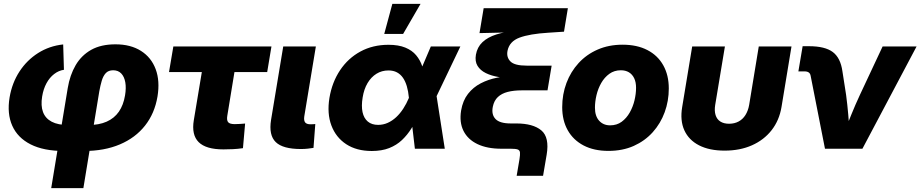

<svg xmlns="http://www.w3.org/2000/svg" viewBox="-20 -770 4765 994"><path d="M245.1 204.1 330.6 -313.5Q341.8 -381.3 371.6 -432.4Q401.4 -483.4 452.1 -512Q502.9 -540.5 577.6 -540.5Q656.2 -540.5 709.7 -506.6Q763.2 -472.7 785.9 -411.9Q808.6 -351.1 795.4 -270.5Q780.8 -183.1 731 -119.9Q681.2 -56.6 600.8 -22.5Q520.5 11.7 414.1 11.7H312Q206.1 11.7 138.7 -22.5Q71.3 -56.6 43.5 -119.1Q15.6 -181.6 29.8 -266.6Q42.5 -340.8 80.8 -399.7Q119.1 -458.5 177.2 -495.4Q235.4 -532.2 307.1 -540L311 -408.7Q283.7 -404.8 260.3 -386.7Q236.8 -368.7 220.7 -339.1Q204.6 -309.6 198.2 -270.5Q190.4 -223.1 202.6 -190.2Q214.8 -157.2 247.6 -139.9Q280.3 -122.6 334.5 -122.6H436.5Q492.2 -122.6 532 -140.1Q571.8 -157.7 595.5 -191.9Q619.1 -226.1 627.4 -276.4Q633.8 -314.5 628.7 -343.8Q623.5 -373 607.7 -389.6Q591.8 -406.2 565.9 -406.2Q541.5 -406.2 527.8 -391.6Q514.2 -377 506.8 -352.1Q499.5 -327.1 494.1 -297.4L411.6 204.1Z M1136.7 3.4Q1046.4 3.4 1008.5 -34.2Q970.7 -71.8 983.4 -147.9L1024.9 -397H855L877.4 -529.3H1385.3L1363.3 -397H1193.8L1156.7 -170.4Q1152.8 -147.5 1161.1 -137.5Q1169.4 -127.4 1195.3 -127.4Q1207.5 -127.4 1222.7 -128.4Q1237.8 -129.4 1249 -130.4L1237.8 -2.9Q1211.4 1 1186 2.2Q1160.6 3.4 1136.7 3.4Z M1538.1 1.5Q1444.3 1.5 1407.5 -34.4Q1370.6 -70.3 1383.3 -149.4L1446.3 -529.3H1615.2L1555.2 -167Q1552.2 -146 1559.8 -136.2Q1567.4 -126.5 1588.4 -126.5Q1595.7 -126.5 1601.8 -127Q1607.9 -127.4 1612.3 -127.9L1603 -4.4Q1590.8 -2.4 1574.2 -0.5Q1557.6 1.5 1538.1 1.5Z M1904.8 11.7Q1826.2 11.7 1772.5 -23.4Q1718.8 -58.6 1695.6 -120.6Q1672.4 -182.6 1685.5 -263.2Q1699.2 -344.7 1740.7 -406.7Q1782.2 -468.8 1846.2 -503.4Q1910.2 -538.1 1991.2 -538.1Q2043 -538.1 2078.1 -523.7Q2113.3 -509.3 2134.3 -484.1Q2155.3 -459 2166 -426.8Q2176.8 -394.5 2180.2 -359.4H2217.8L2239.3 -278.8L2282.7 0H2127.9L2096.7 -265.6Q2093.8 -297.9 2086.2 -323.5Q2078.6 -349.1 2066.2 -367.2Q2053.7 -385.3 2035.2 -395.3Q2016.6 -405.3 1991.2 -405.3Q1956.5 -405.3 1929 -388.2Q1901.4 -371.1 1882.8 -339.8Q1864.3 -308.6 1857.4 -265.1Q1850.1 -221.2 1856.9 -189.5Q1863.8 -157.7 1884.3 -140.6Q1904.8 -123.5 1937.5 -123.5Q1963.9 -123.5 1987.3 -134Q2010.7 -144.5 2031 -163.3Q2051.3 -182.1 2067.9 -207.8Q2084.5 -233.4 2096.7 -262.7L2210.4 -529.3H2363.3L2235.8 -262.7L2186 -175.8H2147.5Q2130.9 -138.7 2109.9 -105Q2088.9 -71.3 2061 -44.9Q2033.2 -18.6 1994.9 -3.4Q1956.5 11.7 1904.8 11.7ZM1969.2 -594.2 2011.2 -750H2157.2L2066.9 -594.2Z M2654.8 140.1 2669.4 54.2Q2673.3 30.3 2671.9 18.8Q2670.4 7.3 2659.7 3.7Q2648.9 0 2623.5 0H2575.2Q2502.4 0 2452.1 -23.9Q2401.9 -47.9 2379.6 -92.3Q2357.4 -136.7 2367.2 -197.8Q2376 -249.5 2402.8 -283.9Q2429.7 -318.4 2468.8 -338.6Q2507.8 -358.9 2554 -367.9Q2600.1 -377 2647 -377.4L2645.5 -364.3Q2601.6 -364.7 2562.7 -371.1Q2523.9 -377.4 2495.1 -391.6Q2466.3 -405.8 2452.1 -429.2Q2438 -452.6 2443.8 -486.8Q2450.7 -525.9 2477.5 -551.5Q2504.4 -577.1 2549.6 -591.6Q2594.7 -606 2655.3 -610.4L2657.2 -603L2462.4 -598.6L2483.9 -727.5H2919.9L2899.9 -606L2818.4 -600.6Q2722.2 -594.7 2669.7 -575.2Q2617.2 -555.7 2607.4 -506.8Q2601.1 -473.6 2622.6 -451.9Q2644 -430.2 2706.5 -430.2H2835.9L2814.5 -302.2H2680.7Q2639.6 -302.2 2608.4 -294.2Q2577.1 -286.1 2557.4 -267.6Q2537.6 -249 2531.2 -216.8Q2523.4 -176.8 2545.4 -153.8Q2567.4 -130.9 2624 -130.9H2652.3Q2739.7 -130.9 2782.5 -95Q2825.2 -59.1 2810.1 30.8L2791.5 140.1Z M3129.9 11.2Q3055.2 11.2 3001.5 -16.8Q2947.8 -44.9 2919.2 -95.7Q2890.6 -146.5 2890.6 -215.3Q2890.6 -281.7 2912.6 -340.3Q2934.6 -398.9 2975.6 -443.6Q3016.6 -488.3 3074.2 -513.4Q3131.8 -538.6 3203.1 -538.6Q3278.3 -538.6 3331.8 -510.7Q3385.3 -482.9 3413.8 -431.9Q3442.4 -380.9 3442.4 -312Q3442.4 -247.1 3421.1 -189Q3399.9 -130.9 3359.4 -85.7Q3318.8 -40.5 3261 -14.6Q3203.1 11.2 3129.9 11.2ZM3138.7 -121.1Q3173.3 -121.1 3198.5 -139.6Q3223.6 -158.2 3240.2 -187.5Q3256.8 -216.8 3264.9 -250.7Q3272.9 -284.7 3272.9 -315.4Q3272.9 -344.7 3263.2 -365Q3253.4 -385.3 3235.8 -395.8Q3218.3 -406.2 3194.3 -406.2Q3160.2 -406.2 3134.8 -387.9Q3109.4 -369.6 3092.8 -340.6Q3076.2 -311.5 3068.1 -277.6Q3060.1 -243.7 3060.1 -212.4Q3060.1 -168.9 3081.8 -145Q3103.5 -121.1 3138.7 -121.1Z M3731.4 9.8Q3652.3 9.8 3599.1 -17.6Q3545.9 -44.9 3522.9 -95.5Q3500 -146 3511.7 -215.8L3563.5 -529.3H3732.9L3682.6 -226.6Q3677.7 -196.3 3684.6 -174.3Q3691.4 -152.3 3709.2 -140.9Q3727.1 -129.4 3754.4 -129.4Q3782.2 -129.4 3803.7 -140.9Q3825.2 -152.3 3839.1 -174.3Q3853 -196.3 3858.4 -226.6L3908.2 -529.3H4077.6L4025.9 -215.8Q4014.2 -146.5 3974.6 -95.9Q3935.1 -45.4 3873 -17.8Q3811 9.8 3731.4 9.8Z M4251 0 4176.8 -377.4Q4174.8 -389.2 4167 -394.8Q4159.2 -400.4 4145 -400.4H4113.3L4135.3 -530.8H4168Q4251 -530.8 4291.3 -500.7Q4331.5 -470.7 4341.3 -400.9L4360.4 -278.3Q4367.2 -227.1 4371.6 -175Q4376 -123 4379.9 -67.9H4343.8Q4365.7 -123 4386.7 -175Q4407.7 -227.1 4431.6 -278.3L4549.3 -529.3H4725.1L4444.8 0Z"/></svg>

Font: Inter 24pt ExtraBold
Style: Italic
Weight: 800
Italic angle: -9.3988°
Designer: Rasmus Andersson
Foundry: rsms
Version: Version 4.001;git-66647c0bb